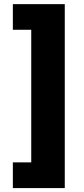

<svg xmlns="http://www.w3.org/2000/svg" viewBox="-20 -791 416 948"><path d="M43.5 137.7V10.7H134.3V-644H43.5V-770.5H299.8V137.7Z"/></svg>

Font: Inter 17pt ExtraBold
Style: Regular
Weight: 800
Version: Version 4.001;git-66647c0bb